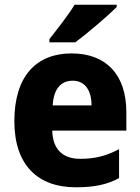

<svg xmlns="http://www.w3.org/2000/svg" viewBox="-20 -786 596 816"><path d="M476 -756V-766H297C270 -721 223 -662 190 -620V-606H300C351 -644 439 -719 476 -756ZM284 -559C134 -559 41 -462 41 -271C41 -84 141 10 302 10C382 10 436 -2 486 -29V-152C431 -123 383 -111 321 -111C244 -111 204 -154 202 -231H517V-309C517 -470 430 -559 284 -559ZM289 -443C341 -443 369 -402 369 -338H204C208 -411 241 -443 289 -443Z"/></svg>

Font: Noto Sans Lao SemiCondensed ExtraBold
Style: Regular
Weight: 800
Width: 4
Designer: Monotype Design Team
Foundry: Monotype Imaging Inc.
Version: Version 2.003